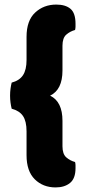

<svg xmlns="http://www.w3.org/2000/svg" viewBox="-20 -754 377 839"><path d="M199 -336Q226 -323 239.5 -295.5Q253 -268 253 -226V-115Q253 -81 269.5 -66.5Q286 -52 308 -46Q310 -39 310 -32Q310 -25 310 -19Q310 26 286 45.5Q262 65 223 65Q168 65 132 29.5Q96 -6 96 -76V-180Q96 -224 80.5 -247Q65 -270 31 -279Q28 -291 26 -305.5Q24 -320 24 -336Q24 -352 26 -366.5Q28 -381 31 -393Q65 -402 80.5 -425.5Q96 -449 96 -492V-593Q96 -664 133.5 -699Q171 -734 226 -734Q266 -734 288 -715.5Q310 -697 310 -650Q310 -644 310 -637.5Q310 -631 308 -623Q286 -617 269.5 -602.5Q253 -588 253 -554V-446Q253 -404 239.5 -376.5Q226 -349 199 -336Z"/></svg>

Font: Baloo Tamma 2 ExtraBold
Style: Regular
Weight: 800
Designer: Divya Kowshik, Shuchita Grover and Ek Type
Foundry: Ek Type
Version: Version 1.700